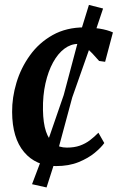

<svg xmlns="http://www.w3.org/2000/svg" viewBox="-20 -682 503 800"><path d="M213.5 10Q129.5 10 80.2 -48.5Q31 -107 30.5 -215.5Q30 -275.5 48.5 -337.2Q67 -399 104.8 -451.5Q142.5 -504 199.5 -536Q256.5 -568 332.5 -568Q361 -568 394.2 -562.8Q427.5 -557.5 450.5 -547L418 -424.5L393 -428Q381 -442 365.2 -458.8Q349.5 -475.5 333.8 -487.2Q318 -499 305 -499Q275 -499 248.2 -479Q221.5 -459 201.2 -422.2Q181 -385.5 169.5 -335Q158 -284.5 159 -223.5Q160 -169 171.5 -134.5Q183 -100 204.8 -83.5Q226.5 -67 258.5 -67Q289.5 -67 312.8 -75.2Q336 -83.5 354.5 -97.5Q373 -111.5 390 -129L414.5 -86Q402 -68 375 -45.5Q348 -23 307.5 -6.5Q267 10 213.5 10ZM174 99 113.5 85.5 156.5 -28 245.5 -286 313 -540 350.5 -661.5 409.5 -646.5 371 -531.5 281 -276 211 -16.5Z"/></svg>

Font: Merriweather SemiBold
Style: Italic
Weight: 600
Italic angle: -7.8°
Version: Version 2.101